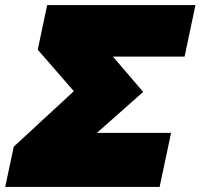

<svg xmlns="http://www.w3.org/2000/svg" viewBox="-44 -733 786 753"><path d="M-23.5 0 10 -158Q34.5 -180.5 65.8 -209.2Q97 -238 129.2 -268Q161.5 -298 189 -323L245.5 -375.5L218 -407Q190 -439.5 162 -471.5Q134 -503.5 104 -538L141 -713H722.5L680 -511H399L406.5 -502Q434 -470 462.5 -436.8Q491 -403.5 517.5 -372.5Q481 -340 440.8 -304.5Q400.5 -269 364.5 -237L336 -212H627L582 0Z"/></svg>

Font: Commissioner Black
Style: Italic
Weight: 900
Italic angle: -12°
Designer: Kostas Bartsokas
Foundry: Kostas Bartsokas
Version: Version 1.000; ttfautohint (v1.8.3)